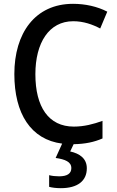

<svg xmlns="http://www.w3.org/2000/svg" viewBox="-20 -744 610 1004"><path d="M434 136C434 85 397 59 347 48L365 10C426 9 472 -1 516 -20V-112C469 -95 420 -82 366 -82C234 -82 165 -185 165 -356C165 -520 236 -633 363 -633C417 -633 464 -616 504 -595L541 -683C489 -710 426 -724 362 -724C163 -724 55 -570 55 -357C55 -150 141 -14 305 7L271 82C320 89 353 102 353 135C353 164 331 178 289 178C271 178 251 176 237 172V233C251 237 273 240 298 240C386 240 434 202 434 136Z"/></svg>

Font: Noto Sans Khmer SemiCondensed Medium
Style: Regular
Weight: 500
Width: 4
Designer: Danh Hong and the Monotype Design Team
Foundry: Monotype Imaging Inc.
Version: Version 2.004